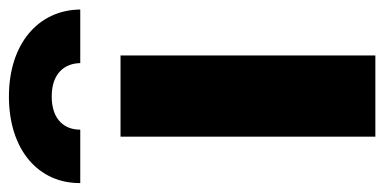

<svg xmlns="http://www.w3.org/2000/svg" viewBox="-270 -598 824 411"><g transform="rotate(-90 141.5 -392.0)"><path d="M-44.4 -631.7H70C69.6 -663 89.1 -692.8 141 -692.8C192.1 -692.8 212 -663.4 212.4 -631.7H327.1C326.3 -721.2 253.9 -784.4 141 -784.4C26.6 -784.4 -45.1 -721.2 -44.4 -631.7ZM55 0H228.7V-545.5H55Z"/></g></svg>

Font: TID UI Extra Bold
Style: Regular
Weight: 800
Designer: The TID Project Authors
Foundry: Bakken & Bæck
Version: Version 1.001;hotconv 1.0.109;makeotfexe 2.5.65596